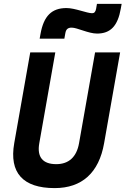

<svg xmlns="http://www.w3.org/2000/svg" viewBox="-20 -965 650 995"><path d="M263.2 9.8C404.8 9.8 492.7 -69.8 519.5 -222.7L602.5 -693.4H472.7L389.6 -222.7C377 -151.4 336.4 -114.3 271.5 -114.3C201.2 -114.3 170.9 -151.4 183.6 -222.7L266.6 -693.4H136.7L53.7 -222.7C26.9 -69.8 98.6 9.8 263.2 9.8ZM185.5 -764.6H313.5L318.8 -793.9C322.3 -813.5 332 -821.8 351.6 -821.8C379.9 -821.8 438.5 -791 482.9 -791C552.7 -791 590.3 -830.6 606 -920.4L610.4 -944.8H482.4L478 -919.4C475.1 -903.3 468.3 -896.5 457.5 -896.5C430.2 -896.5 368.7 -923.3 324.7 -923.3C248 -923.3 206.5 -882.3 189.9 -789.1Z"/></svg>

Font: Cascadia Code
Style: Bold Italic
Weight: 700
Italic angle: -10°
Monospace: yes
Designer: Aaron Bell
Foundry: Saja Typeworks
Version: Version 2404.023